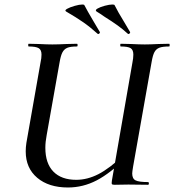

<svg xmlns="http://www.w3.org/2000/svg" viewBox="-20 -819 772 851"><path d="M94 -148Q94 -167 97 -186L160 -544Q164 -561 164 -577Q164 -598 151.5 -605.5Q139 -613 107 -613Q105 -613 105 -619Q105 -625 107 -625L151 -624Q189 -622 212 -622Q237 -622 277 -624L321 -625Q324 -625 324 -619Q324 -613 321 -613Q292 -613 278 -607Q264 -601 256.5 -586.5Q249 -572 244 -542L187 -221Q181 -190 181 -164Q181 -95 216.5 -58.5Q252 -22 318 -22Q367 -22 416 -47Q465 -72 531 -134L543 -124Q469 -51 408.5 -19.5Q348 12 281 12Q196 12 145 -31Q94 -74 94 -148ZM476 -19 567 -542Q571 -561 571 -577Q571 -598 559 -605.5Q547 -613 515 -613Q513 -613 513 -619Q513 -625 515 -625L559 -624Q599 -622 622 -622Q644 -622 684 -624L730 -625Q732 -625 732 -619Q732 -613 730 -613Q701 -613 686.5 -607.5Q672 -602 664.5 -588Q657 -574 652 -544L570 -81Q566 -57 566 -50Q566 -27 581 -19.5Q596 -12 636 -12Q640 -12 640 -6Q640 0 636 0L549 -1L488 0Q478 0 476 -3Q474 -6 476 -19ZM443 -745Q433 -752 424 -758Q415 -764 408 -768Q400 -774 412 -781Q424 -788 444.5 -793.5Q465 -799 478 -799Q487 -799 488 -796Q501 -769 533 -717L556 -678L557 -676Q557 -672 553 -669.5Q549 -667 547 -669Q524 -690 501 -706.5Q478 -723 443 -745ZM273 -768Q265 -773 277.5 -780Q290 -787 311 -793Q332 -799 345 -799Q353 -799 354 -796Q367 -771 393 -727L422 -678L423 -676Q423 -672 419 -669.5Q415 -667 413 -669Q381 -698 349.5 -720Q318 -742 273 -768Z"/></svg>

Font: Cormorant Infant SemiBold
Style: Italic
Weight: 600
Italic angle: -10°
Designer: Christian Thalmann (Catharsis Fonts)
Foundry: Catharsis Fonts
Version: Version 4.000